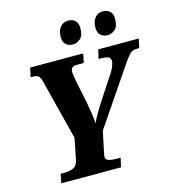

<svg xmlns="http://www.w3.org/2000/svg" viewBox="-131 -1035 1036 1144"><g transform="rotate(-15 387.0 -463.0)"><path d="M105 0 116 -56H143Q172 -56 195.5 -67Q219 -78 226 -116L251 -242L159 -605Q152 -635 142 -646.5Q132 -658 105 -658H92L104 -714H431L420 -658H379Q357 -658 348 -649.5Q339 -641 339 -626Q339 -615 342.5 -593.5Q346 -572 351 -546L375 -431Q381 -399 387 -360.5Q393 -322 395 -292Q402 -311 421 -344Q440 -377 464 -414L560 -560Q570 -576 577.5 -594.5Q585 -613 585 -629Q585 -644 571 -651Q557 -658 523 -658H511L524 -714H774L762 -658H745Q730 -658 718.5 -652.5Q707 -647 694.5 -632Q682 -617 662 -588L425 -239L399 -116Q394 -93 394 -88Q394 -67 413.5 -61.5Q433 -56 462 -56H486L473 0ZM601 -781Q574 -781 557.5 -796.5Q541 -812 541 -843Q541 -880 559 -903Q577 -926 608 -926Q635 -926 651.5 -910.5Q668 -895 668 -864Q668 -818 647 -799.5Q626 -781 601 -781ZM387 -781Q360 -781 343.5 -796.5Q327 -812 327 -843Q327 -880 345 -903Q363 -926 395 -926Q421 -926 437.5 -910.5Q454 -895 454 -864Q454 -818 432.5 -799.5Q411 -781 387 -781Z"/></g></svg>

Font: Noto Serif SemiCondensed ExtraBold
Style: Italic
Weight: 800
Width: 4
Italic angle: -12°
Designer: Monotype Design Team
Foundry: Monotype Imaging Inc.
Version: Version 2.014; ttfautohint (v1.8.4.7-5d5b)